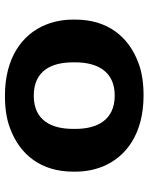

<svg xmlns="http://www.w3.org/2000/svg" viewBox="66 -644 588 759"><g transform="rotate(90 359.5 -264.0)"><path d="M57 -269V-259C57 -220 64 -185 77 -152C115 -58 208 10 358 10C406 10 449 4 486 -10C592 -49 658 -134 658 -259V-269C658 -308 651 -343 638 -376C600 -470 507 -538 357 -538C309 -538 266 -532 229 -518C123 -479 57 -394 57 -269ZM489 -269V-259C489 -176 457 -104 358 -104C258 -104 226 -175 226 -259V-269C226 -351 259 -424 357 -424C456 -424 489 -352 489 -269Z"/></g></svg>

Font: Asimov
Style: XWid
Weight: 500
Designer: Google
Version: Version 2.000980; 2014